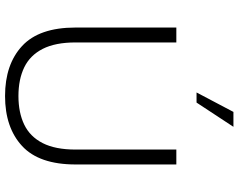

<svg xmlns="http://www.w3.org/2000/svg" viewBox="-112 -822 944 760"><g transform="rotate(90 360.0 -442.0)"><path d="M360 10Q235 10 162 -57.5Q89 -125 89 -269V-668H148V-269Q148 -189 173.5 -139Q199 -89 246.5 -66Q294 -43 360 -43Q426 -43 473.5 -66Q521 -89 546.5 -139Q572 -189 572 -269V-668H631V-269Q631 -125 558 -57.5Q485 10 360 10ZM346 -748 423 -894H482L386 -748Z"/></g></svg>

Font: Gantari Light
Style: Regular
Weight: 300
Designer: Anugrah Pasau
Foundry: Lafontype
Version: Version 1.000; ttfautohint (v1.8.3)